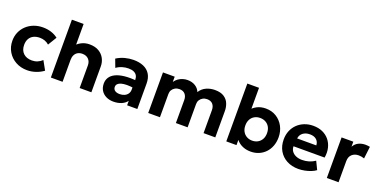

<svg xmlns="http://www.w3.org/2000/svg" viewBox="-19 -1475 4434 2246"><g transform="rotate(20 2198.5 -352.5)"><path d="M308 15Q228 15 165 -20Q102 -55 65.8 -115.5Q29.5 -176 29.5 -252.5Q29.5 -310 51 -358.8Q72.5 -407.5 111.2 -443.8Q150 -480 202 -500Q254 -520 314.5 -520Q370 -520 417.2 -505Q464.5 -490 503 -460L437 -351Q413 -372.5 383.8 -383Q354.5 -393.5 322 -393.5Q276.5 -393.5 243.8 -377Q211 -360.5 193.2 -329Q175.5 -297.5 175.5 -253Q175.5 -186.5 214.8 -149Q254 -111.5 322 -111.5Q358.5 -111.5 390.8 -125Q423 -138.5 448 -162.5L509.5 -52Q468 -21 415 -3Q362 15 308 15Z M600 0V-720H746V-395L715.5 -430.5Q748.5 -473 794.5 -496.5Q840.5 -520 894 -520Q964.5 -520 1011.2 -492Q1058 -464 1081.2 -419Q1104.5 -374 1104.5 -323V0H958.5V-281.5Q958.5 -328.5 930.5 -357.8Q902.5 -387 853.5 -387.5Q820.5 -387.5 796.2 -373.8Q772 -360 759 -334.2Q746 -308.5 746 -274V0Z M1382.5 15Q1331.5 15 1291.5 -4.5Q1251.5 -24 1228.5 -60.2Q1205.5 -96.5 1205.5 -147Q1205.5 -190 1227 -223.5Q1248.5 -257 1292.2 -278.8Q1336 -300.5 1403.2 -308.2Q1470.5 -316 1562 -307L1563.5 -214Q1509 -223 1467.2 -222.5Q1425.5 -222 1397.2 -214Q1369 -206 1354.5 -190.8Q1340 -175.5 1340 -154Q1340 -124.5 1362 -108.8Q1384 -93 1421.5 -93Q1454 -93 1480 -104.5Q1506 -116 1521.5 -138Q1537 -160 1537 -191.5V-312.5Q1537 -342 1524.8 -364.2Q1512.5 -386.5 1486.5 -398.8Q1460.5 -411 1418.5 -411Q1379.5 -411 1340.8 -399.2Q1302 -387.5 1270 -363.5L1231.5 -465.5Q1280 -496.5 1334.5 -510.8Q1389 -525 1441 -525Q1512 -525 1565 -502.5Q1618 -480 1647.2 -433.2Q1676.5 -386.5 1676.5 -314.5V0H1549.5V-55.5Q1524.5 -21.5 1481 -3.2Q1437.5 15 1382.5 15Z M1812 0V-505H1958V-440Q1977 -467 2002.2 -484.8Q2027.5 -502.5 2056.2 -511.2Q2085 -520 2114 -520Q2171.5 -520 2212.2 -494.2Q2253 -468.5 2268.5 -426.5Q2300.5 -476.5 2350.5 -498.2Q2400.5 -520 2455 -520Q2527.5 -520 2569.5 -492.2Q2611.5 -464.5 2629.2 -420.5Q2647 -376.5 2647 -328V0H2501V-286Q2501 -331.5 2476.8 -359.5Q2452.5 -387.5 2405.5 -387.5Q2376 -387.5 2352.5 -374.5Q2329 -361.5 2315.8 -339.8Q2302.5 -318 2302.5 -290V0H2156.5V-286Q2156.5 -331.5 2132 -359.5Q2107.5 -387.5 2061 -387.5Q2031 -387.5 2007.8 -374.5Q1984.5 -361.5 1971.2 -339.8Q1958 -318 1958 -290V0Z M3091 15Q3043 15 3003.5 0.8Q2964 -13.5 2935.2 -39Q2906.5 -64.5 2891 -98L2911 -130.5V0H2784V-720H2929.5V-390L2897 -423.5Q2931.5 -470 2979.2 -495Q3027 -520 3088.5 -520Q3163.5 -520 3220.8 -484.5Q3278 -449 3310.5 -388.2Q3343 -327.5 3343 -252.5Q3343 -193.5 3324.2 -144.2Q3305.5 -95 3271.5 -59.5Q3237.5 -24 3191.8 -4.5Q3146 15 3091 15ZM3064 -111.5Q3103 -111.5 3133.5 -128.8Q3164 -146 3181.5 -177.5Q3199 -209 3199 -252.5Q3199 -296 3181.8 -327.5Q3164.5 -359 3133.8 -376.2Q3103 -393.5 3064 -393.5Q3025 -393.5 2994.5 -376.2Q2964 -359 2946.8 -327.5Q2929.5 -296 2929.5 -252.5Q2929.5 -209 2947 -177.5Q2964.5 -146 2995 -128.8Q3025.5 -111.5 3064 -111.5Z M3684.5 15Q3602 15 3539.5 -18.5Q3477 -52 3442 -112Q3407 -172 3407 -252.5Q3407 -311 3427.2 -360Q3447.5 -409 3484.2 -444.8Q3521 -480.5 3570.8 -500.2Q3620.5 -520 3680 -520Q3745.5 -520 3796.2 -497Q3847 -474 3880.5 -432.8Q3914 -391.5 3927.2 -336Q3940.5 -280.5 3929.5 -215.5H3542.5Q3542.5 -180.5 3560.8 -154.5Q3579 -128.5 3612.2 -113.8Q3645.5 -99 3690 -99Q3734 -99 3774 -111Q3814 -123 3849.5 -147.5L3898 -47.5Q3874 -29 3838 -14.8Q3802 -0.5 3761.8 7.2Q3721.5 15 3684.5 15ZM3551 -316H3789.5Q3788 -360.5 3758.2 -386.5Q3728.5 -412.5 3676.5 -412.5Q3624.5 -412.5 3590.2 -386.5Q3556 -360.5 3551 -316Z M4035.5 0V-505H4181.5V-442.5Q4206 -484.5 4244.5 -502.5Q4283 -520.5 4328.5 -520.5Q4344.5 -520.5 4358 -518.8Q4371.5 -517 4384.5 -514.5L4366.5 -364Q4350.5 -370 4332.5 -373.2Q4314.5 -376.5 4297 -376.5Q4246.5 -376.5 4214 -347Q4181.5 -317.5 4181.5 -263V0Z"/></g></svg>

Font: Geologica Thin Roman SemiBold
Style: Regular
Weight: 600
Version: Version 1.010;gftools[0.9.28]